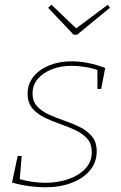

<svg xmlns="http://www.w3.org/2000/svg" viewBox="-20 -788 512 814"><path d="M171 6Q139 6 102.5 1Q66 -4 31 -14L55 -127H72L63 -19L58 -30Q85 -22 115 -17.5Q145 -13 172 -13Q223 -13 268 -28Q313 -43 341 -72Q369 -101 369 -143Q369 -179 349.5 -200.5Q330 -222 299 -236.5Q268 -251 233 -263Q198 -275 167 -290.5Q136 -306 116.5 -329.5Q97 -353 97 -391Q97 -432 122 -463Q147 -494 189 -511Q231 -528 283 -528Q317 -528 353 -521Q389 -514 426 -500L409 -411H393V-500L400 -489Q369 -500 338.5 -504.5Q308 -509 283 -509Q238 -509 200.5 -494.5Q163 -480 140.5 -454Q118 -428 118 -392Q118 -358 137.5 -337Q157 -316 188 -302Q219 -288 254 -276Q289 -264 320 -248.5Q351 -233 370.5 -209Q390 -185 390 -146Q390 -101 362.5 -67Q335 -33 285.5 -13.5Q236 6 171 6ZM437 -768 446 -755 307 -641H292L184 -755L198 -768L307 -664H298Z"/></svg>

Font: Bitter Thin
Style: Italic
Weight: 100
Italic angle: -9°
Designer: Sol Matas, and Bitter project Authors
Foundry: Sol Matas
Version: Version 2.002